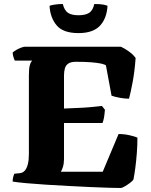

<svg xmlns="http://www.w3.org/2000/svg" viewBox="-20 -937 752 957"><path d="M582 0Q566 0 526.5 -1Q487 -2 434 -4.5Q381 -7 323 -10Q265 -13 209.5 -16.5Q154 -20 110.5 -24Q67 -28 43 -32Q43 -44 46 -55.5Q49 -67 51 -71L80 -74Q95 -76 104.5 -87.5Q114 -99 119 -119.5Q124 -140 124 -169V-561Q124 -594 128 -609.5Q132 -625 136.5 -630Q141 -635 140 -635H54Q51 -640 47.5 -651Q44 -662 43 -675Q49 -681 61 -688Q73 -695 85.5 -699.5Q98 -704 103 -704H583Q601 -696 622.5 -680.5Q644 -665 656 -648Q651 -580 641 -527Q631 -474 623 -445Q602 -445 577.5 -449.5Q553 -454 536 -460L508 -611Q502 -616 484 -620Q466 -624 435 -626.5Q404 -629 358 -629Q334 -629 321 -620.5Q308 -612 303.5 -596.5Q299 -581 299 -561V-396Q338 -398 367.5 -399Q397 -400 425.5 -402.5Q454 -405 488 -409L503 -390Q501 -366 498.5 -351.5Q496 -337 491 -324H299V-144Q299 -122 293.5 -104.5Q288 -87 283 -81H492L571 -269Q600 -269 627.5 -262.5Q655 -256 665 -251Q665 -213 662 -174Q659 -135 654.5 -100.5Q650 -66 645 -42Q641 -35 627.5 -25Q614 -15 601 -7.5Q588 0 582 0ZM371 -772Q295 -772 262.5 -810.5Q230 -849 227 -908Q233 -911 252 -914Q271 -917 293 -917Q301 -885 319 -873Q337 -861 371 -861Q406 -861 424.5 -873Q443 -885 450 -917Q480 -917 495 -914Q510 -911 516 -908Q512 -844 477.5 -808Q443 -772 371 -772Z"/></svg>

Font: Texturina 12pt Black
Style: Regular
Weight: 900
Designer: Guillermo Torres Carreño
Foundry: Omnibus-Type
Version: Version 1.002